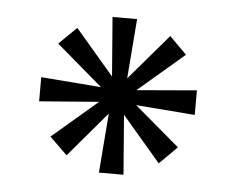

<svg xmlns="http://www.w3.org/2000/svg" viewBox="-37 -760 594 467"><g transform="rotate(5 260.0 -526.0)"><path d="M239 -516 94 -640 137 -682 261 -537 406 -414 363 -371ZM95 -413 240 -537 364 -682 406 -640 261 -516 138 -371ZM235 -526 220 -716H280L265 -526L280 -336H220ZM60 -555 250 -540 440 -556V-496L250 -511L60 -496Z"/></g></svg>

Font: Uncut Sans Variable
Style: Regular
Weight: 400
Designer: Kasper Nordkvist
Foundry: UNCUT.wtf
Version: Version 1.304;Glyphs 3.2 (3246)